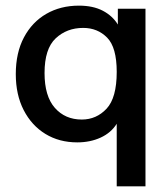

<svg xmlns="http://www.w3.org/2000/svg" viewBox="-20 -494 590 681"><path d="M394 167V-55Q374 -23 337 -6Q300 11 254 11Q190 11 141 -19Q92 -49 64 -103.5Q36 -158 36 -231Q36 -307 65 -361.5Q94 -416 144.5 -445Q195 -474 260 -474Q310 -474 344.5 -456Q379 -438 398 -407V-463H496V167ZM270 -70Q322 -70 358 -108.5Q394 -147 394 -239Q394 -326 360 -360.5Q326 -395 275 -395Q217 -395 177.5 -358Q138 -321 138 -235Q138 -153 174.5 -111.5Q211 -70 270 -70Z"/></svg>

Font: Inconsolata SemiExpanded SemiBold
Style: Regular
Weight: 600
Width: 6
Monospace: yes
Designer: Raph Levien, Cyreal, Brenton Simpson
Foundry: Raph Levien, Cyreal, Google
Version: Version 3.001; ttfautohint (v1.8.2.53-6de2)